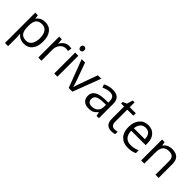

<svg xmlns="http://www.w3.org/2000/svg" viewBox="192 -1984 3474 3474"><g transform="rotate(45 1929.5 -247.0)"><path d="M335 9.8Q282.7 9.8 239.5 -9.5Q196.3 -28.8 167 -68.8H161.1Q167 -22 167 20V240.2H85.9V-535.2H151.9L163.1 -461.9H167Q198.2 -505.9 239.7 -525.4Q281.2 -544.9 335 -544.9Q441.4 -544.9 499.3 -472.2Q557.1 -399.4 557.1 -268.1Q557.1 -136.2 498.3 -63.2Q439.5 9.8 335 9.8ZM323.2 -476.1Q241.2 -476.1 204.6 -430.7Q168 -385.3 167 -286.1V-268.1Q167 -155.3 204.6 -106.7Q242.2 -58.1 325.2 -58.1Q394.5 -58.1 433.8 -114.3Q473.1 -170.4 473.1 -269Q473.1 -369.1 433.8 -422.6Q394.5 -476.1 323.2 -476.1Z M942.9 -544.9Q978.5 -544.9 1006.8 -539.1L995.6 -463.9Q962.4 -471.2 937 -471.2Q872.1 -471.2 825.9 -418.5Q779.8 -365.7 779.8 -287.1V0H698.7V-535.2H765.6L774.9 -436H778.8Q808.6 -488.3 850.6 -516.6Q892.6 -544.9 942.9 -544.9Z M1188 0H1106.9V-535.2H1188ZM1100.1 -680.2Q1100.1 -708 1113.8 -720.9Q1127.4 -733.9 1147.9 -733.9Q1167.5 -733.9 1181.6 -720.7Q1195.8 -707.5 1195.8 -680.2Q1195.8 -652.8 1181.6 -639.4Q1167.5 -626 1147.9 -626Q1127.4 -626 1113.8 -639.4Q1100.1 -652.8 1100.1 -680.2Z M1477.1 0 1273.9 -535.2H1360.8L1476.1 -217.8Q1515.1 -106.4 1522 -73.2H1525.9Q1531.2 -99.1 1559.8 -180.4Q1588.4 -261.7 1688 -535.2H1774.9L1571.8 0Z M2189.9 0 2173.8 -76.2H2169.9Q2129.9 -25.9 2090.1 -8.1Q2050.3 9.8 1990.7 9.8Q1911.1 9.8 1866 -31.2Q1820.8 -72.3 1820.8 -147.9Q1820.8 -310.1 2080.1 -317.9L2170.9 -320.8V-354Q2170.9 -417 2143.8 -447Q2116.7 -477.1 2057.1 -477.1Q1990.2 -477.1 1905.8 -436L1880.9 -498Q1920.4 -519.5 1967.5 -531.7Q2014.6 -543.9 2062 -543.9Q2157.7 -543.9 2203.9 -501.5Q2250 -459 2250 -365.2V0ZM2006.8 -57.1Q2082.5 -57.1 2125.7 -98.6Q2168.9 -140.1 2168.9 -214.8V-263.2L2087.9 -259.8Q1991.2 -256.3 1948.5 -229.7Q1905.8 -203.1 1905.8 -147Q1905.8 -103 1932.4 -80.1Q1959 -57.1 2006.8 -57.1Z M2589.8 -57.1Q2611.3 -57.1 2631.3 -60.3Q2651.4 -63.5 2663.1 -66.9V-4.9Q2649.9 1.5 2624.3 5.6Q2598.6 9.8 2578.1 9.8Q2422.9 9.8 2422.9 -153.8V-472.2H2346.2V-511.2L2422.9 -544.9L2457 -659.2H2503.9V-535.2H2659.2V-472.2H2503.9V-157.2Q2503.9 -108.9 2526.9 -83Q2549.8 -57.1 2589.8 -57.1Z M2996.1 9.8Q2877.4 9.8 2808.8 -62.5Q2740.2 -134.8 2740.2 -263.2Q2740.2 -392.6 2804 -468.8Q2867.7 -544.9 2975.1 -544.9Q3075.7 -544.9 3134.3 -478.8Q3192.9 -412.6 3192.9 -304.2V-252.9H2824.2Q2826.7 -158.7 2871.8 -109.9Q2917 -61 2999 -61Q3085.4 -61 3169.9 -97.2V-24.9Q3127 -6.3 3088.6 1.7Q3050.3 9.8 2996.1 9.8ZM2974.1 -477.1Q2909.7 -477.1 2871.3 -435.1Q2833 -393.1 2826.2 -318.8H3106Q3106 -395.5 3071.8 -436.3Q3037.6 -477.1 2974.1 -477.1Z M3697.3 0V-346.2Q3697.3 -411.6 3667.5 -443.8Q3637.7 -476.1 3574.2 -476.1Q3490.2 -476.1 3451.2 -430.7Q3412.1 -385.3 3412.1 -280.8V0H3331.1V-535.2H3397L3410.2 -461.9H3414.1Q3439 -501.5 3483.9 -523.2Q3528.8 -544.9 3584 -544.9Q3680.7 -544.9 3729.5 -498.3Q3778.3 -451.7 3778.3 -349.1V0Z"/></g></svg>

Font: f0_46825 
Style: Regular
Weight: 400
Foundry: Ascender Corporation
Version: Version 1.10